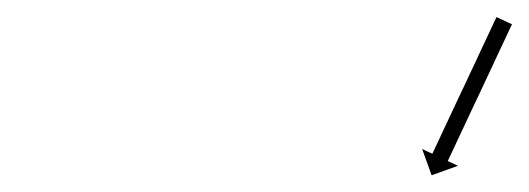

<svg xmlns="http://www.w3.org/2000/svg" viewBox="-20 -561 620 225"><path d="M579.1 -530.7C579.4 -531.3 579.7 -531.9 580 -532.5L561.9 -541C561.6 -540.4 561.3 -539.8 561 -539.2C560.2 -537.5 559.4 -535.8 558.6 -534.2C557.4 -531.5 556.2 -528.9 554.9 -526.2C553.3 -522.8 551.7 -519.4 550.1 -516C548.2 -512 546.3 -507.9 544.4 -503.9C542.3 -499.4 540.2 -494.9 538.1 -490.3C535.8 -485.5 533.5 -480.7 531.3 -475.9C528.9 -470.9 526.6 -465.9 524.3 -460.9C521.9 -455.9 519.6 -451 517.2 -446C515 -441.2 512.7 -436.3 510.4 -431.5C508.3 -427 506.2 -422.5 504.1 -418C502.2 -413.9 500.3 -409.9 498.4 -405.9C496.8 -402.4 495.2 -399 493.6 -395.6C492.3 -393 491.1 -390.3 489.9 -387.7C489.1 -386 488.3 -384.3 487.5 -382.6C487.2 -382 486.9 -381.4 486.6 -380.8L474.7 -386.4L485.8 -355.6L516.7 -366.7L504.7 -372.3C505 -372.9 505.3 -373.5 505.6 -374.1C506.4 -375.8 507.2 -377.5 508 -379.2C509.2 -381.8 510.4 -384.5 511.7 -387.1C513.3 -390.5 514.9 -393.9 516.5 -397.4C518.4 -401.4 520.3 -405.4 522.2 -409.5C524.3 -414 526.4 -418.5 528.5 -423C530.8 -427.8 533.1 -432.7 535.3 -437.5C537.7 -442.5 540 -447.4 542.4 -452.4C544.7 -457.4 547 -462.4 549.4 -467.4C551.6 -472.2 553.9 -477 556.2 -481.8C558.3 -486.4 560.4 -490.9 562.5 -495.4C564.4 -499.4 566.3 -503.5 568.2 -507.5C569.8 -510.9 571.4 -514.3 573 -517.7C574.3 -520.4 575.5 -523 576.7 -525.6C577.5 -527.3 578.3 -529 579.1 -530.7Z"/></svg>

Font: FRB American Cursive Just Arrows Ultra
Style: Bold Italic
Weight: 1000
Italic angle: -25°
Version: Version 2.0;Modular Font Editor K font №1